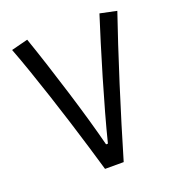

<svg xmlns="http://www.w3.org/2000/svg" viewBox="-128 -808 842 912"><g transform="rotate(-20 293.0 -351.5)"><path d="M248 0Q232.4 -53.2 212.2 -120.8Q191.9 -188.5 168.5 -262.9Q145 -337.4 120.4 -412.4Q95.7 -487.3 71.8 -556.4Q47.9 -625.5 26.4 -681.6L110.4 -703.1Q133.8 -635.7 159.2 -557.4Q184.6 -479 209.5 -398.4Q234.4 -317.9 255.9 -242.9Q277.3 -168 292.5 -107.9H301.8Q318.4 -174.3 340.3 -252.9Q362.3 -331.5 386.2 -412.6Q410.2 -493.7 433.3 -568.6Q456.5 -643.6 475.6 -703.1L559.6 -685.5Q536.6 -618.7 508.8 -534.4Q481 -450.2 451.7 -357.7Q422.4 -265.1 394.3 -173.3Q366.2 -81.5 342.3 0Z"/></g></svg>

Font: Cascadia Code PL SemiLight
Style: Regular
Weight: 350
Monospace: yes
Designer: Aaron Bell
Foundry: Saja Typeworks
Version: Version 2404.023; ttfautohint (v1.8.4)